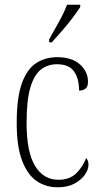

<svg xmlns="http://www.w3.org/2000/svg" viewBox="-20 -786 428 816"><path d="M225 10Q175 10 136 -16.5Q97 -43 74 -103Q51 -163 51 -263Q51 -371 73 -432Q95 -493 134 -518Q173 -543 223 -543Q285 -543 319.5 -512.5Q354 -482 354 -438Q354 -418 343.5 -409.5Q333 -401 316 -401Q316 -452 294.5 -482.5Q273 -513 222 -513Q183 -513 154 -490.5Q125 -468 109 -414Q93 -360 93 -264Q93 -140 129 -81Q165 -22 228 -22Q277 -22 305 -50.5Q333 -79 346 -114Q356 -105 356 -85Q356 -66 341 -44Q326 -22 297 -6Q268 10 225 10ZM189 -619Q211 -658 231.5 -695Q252 -732 265 -766H321V-756Q310 -739 289.5 -711.5Q269 -684 244.5 -656Q220 -628 200 -606H189Z"/></svg>

Font: Noto Serif Lao Condensed ExtraLight
Style: Regular
Weight: 200
Width: 3
Designer: Monotype Design Team
Foundry: Monotype Imaging Inc.
Version: Version 2.003; ttfautohint (v1.8.4.7-5d5b)